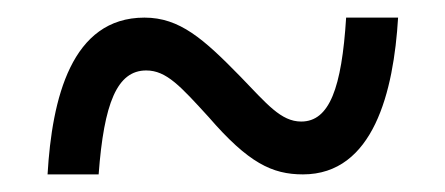

<svg xmlns="http://www.w3.org/2000/svg" viewBox="-20 -466 505 218"><path d="M34 -268H92C98 -349 113 -386 146 -386C169 -386 185 -368 217 -333C262 -281 289 -268 324 -268C404 -268 427 -362 432 -446H373C368 -366 354 -328 322 -328C299 -328 283 -348 253 -379C211 -422 184 -446 144 -446C61 -446 39 -354 34 -268Z"/></svg>

Font: Noto Serif Thai Condensed Medium
Style: Regular
Weight: 500
Width: 3
Designer: Monotype Design Team
Foundry: Monotype Imaging Inc.
Version: Version 2.002